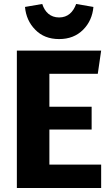

<svg xmlns="http://www.w3.org/2000/svg" viewBox="-20 -948 566 968"><path d="M278 -751C328 -751 368 -767 399 -798C430 -829 447 -868 451 -913L364 -928C349 -887 322 -860 278 -860C234 -860 206 -887 193 -928L106 -913C110 -868 127 -829 158 -798C188 -767 228 -751 278 -751ZM65 -693V0H490V-118H229V-295H442V-410H229V-576H473L490 -693Z"/></svg>

Font: Fira Sans
Style: Bold
Weight: 700
Designer: Carrois Corporate & Edenspiekermann AG
Foundry: Carrois Corporate GbR & Edenspiekermann AG
Version: Version 4.203